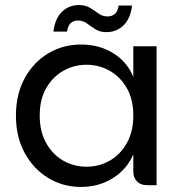

<svg xmlns="http://www.w3.org/2000/svg" viewBox="-20 -732 717 759"><path d="M300 7Q229 7 170.5 -28.5Q112 -64 77.5 -127.5Q43 -191 43 -275Q43 -359 77.5 -422.5Q112 -486 170.5 -521Q229 -556 300 -556Q373 -556 428 -521.5Q483 -487 507 -428V-549H599V0H561Q536 0 521.5 -15Q507 -30 507 -54V-122Q482 -63 426.5 -28Q371 7 300 7ZM322 -73Q372 -73 414 -97Q456 -121 481.5 -166.5Q507 -212 507 -275Q507 -339 481.5 -383.5Q456 -428 414 -452Q372 -476 322 -476Q272 -476 230 -452Q188 -428 162.5 -383.5Q137 -339 137 -275Q137 -212 162.5 -166.5Q188 -121 230 -97Q272 -73 322 -73ZM401 -605Q375 -605 357 -616.5Q339 -628 323.5 -639.5Q308 -651 287 -651Q271 -651 259.5 -640.5Q248 -630 245 -607H191Q198 -660 225.5 -686Q253 -712 292 -712Q318 -712 336 -701Q354 -690 369.5 -678.5Q385 -667 406 -667Q423 -667 434.5 -677.5Q446 -688 449 -710H502Q496 -659 468.5 -632Q441 -605 401 -605Z"/></svg>

Font: Parkinsans
Style: Regular
Weight: 400
Designer: Red Stone, Indian Type Foundry
Foundry: Indian Type Foundry
Version: Version 1.000